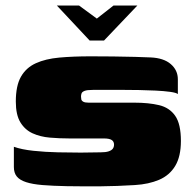

<svg xmlns="http://www.w3.org/2000/svg" viewBox="-20 -667 702 692"><path d="M185 -647H265L329 -600L389 -647H475L355 -521H303ZM30 -138Q58 -128 100.5 -123.5Q143 -119 189 -118Q235 -117 271 -117Q285 -117 307.5 -117.5Q330 -118 343 -118Q361 -118 371.5 -121.5Q382 -125 386.5 -131Q391 -137 391 -146Q391 -157 382.5 -162.5Q374 -168 354 -168Q345 -168 332 -168Q319 -168 295.5 -168Q272 -168 230 -168Q194 -168 159.5 -171Q125 -174 97.5 -186.5Q70 -199 53.5 -226Q37 -253 37 -301Q37 -358 55.5 -390.5Q74 -423 109 -439Q144 -455 194 -459.5Q244 -464 307 -464Q345 -464 387.5 -463.5Q430 -463 467 -462Q504 -461 523 -460Q570 -458 595.5 -436Q621 -414 621 -381Q621 -377 621 -364.5Q621 -352 621 -340.5Q621 -329 621 -328Q615 -333 593 -336Q571 -339 541 -340.5Q511 -342 481 -342.5Q451 -343 428 -343H315Q294 -343 285 -339.5Q276 -336 274 -330.5Q272 -325 272 -319Q272 -314 273 -309Q274 -304 280 -300.5Q286 -297 299 -297Q376 -297 418 -297Q460 -297 464 -297Q516 -297 553.5 -288Q591 -279 611.5 -249.5Q632 -220 632 -159Q632 -103 611.5 -69Q591 -35 553.5 -19Q516 -3 466 0Q401 4 343.5 4.5Q286 5 221 4Q170 3 133.5 0Q97 -3 74 -10.5Q51 -18 40.5 -31Q30 -44 30 -65Z"/></svg>

Font: Genos Thin Black
Style: Regular
Weight: 900
Version: Version 1.010